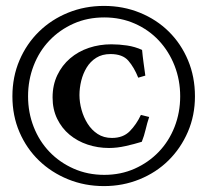

<svg xmlns="http://www.w3.org/2000/svg" viewBox="-20 -645 702 650"><path d="M332 -625Q397 -625 453.5 -602Q510 -579 551.5 -538Q593 -497 616.5 -441Q640 -385 640 -319Q640 -254 616 -198.5Q592 -143 550.5 -102Q509 -61 452.5 -38Q396 -15 332 -15Q267 -15 210.5 -38Q154 -61 112 -101.5Q70 -142 46 -197.5Q22 -253 22 -319Q22 -385 46 -441Q70 -497 112 -538Q154 -579 210.5 -602Q267 -625 332 -625ZM333 -586Q276 -586 229 -565Q182 -544 147.5 -508Q113 -472 94 -423Q75 -374 75 -319Q75 -264 94 -215.5Q113 -167 147.5 -131Q182 -95 229.5 -74Q277 -53 333 -53Q389 -53 436 -74Q483 -95 517.5 -131Q552 -167 571 -215.5Q590 -264 590 -319Q590 -374 571 -422.5Q552 -471 518 -507.5Q484 -544 436.5 -565Q389 -586 333 -586ZM485 -249Q478 -228 473 -206.5Q468 -185 460 -165Q434 -157 405 -150.5Q376 -144 349 -144Q311 -144 276.5 -155.5Q242 -167 215.5 -189Q189 -211 173.5 -243Q158 -275 158 -315Q158 -357 174 -390.5Q190 -424 217.5 -447.5Q245 -471 281 -483Q317 -495 357 -495Q383 -495 410 -491Q437 -487 461 -476Q463 -454 466 -432.5Q469 -411 472 -389L448 -382Q434 -417 414.5 -439.5Q395 -462 354 -462Q326 -462 306 -449.5Q286 -437 273.5 -416.5Q261 -396 255 -371.5Q249 -347 249 -323Q249 -299 256 -273.5Q263 -248 276.5 -226.5Q290 -205 310.5 -191.5Q331 -178 359 -178Q397 -178 419.5 -201Q442 -224 457 -256Z"/></svg>

Font: Fette Mikado
Style: Regular
Weight: 400
Designer: Peter Wiegel
Foundry: Peter Wiegel
Version: Version 1.000